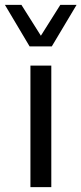

<svg xmlns="http://www.w3.org/2000/svg" viewBox="-50 -770 335 790"><path d="M-29.8 -750H38.1L118.2 -623L198.2 -750H265.1L163.1 -579.1H71.8ZM75.2 -500H161.1V0H75.2Z"/></svg>

Font: ø
Style: ø
Weight: 400
Designer: Samuel Oakes
Foundry: Samuel Oakes
Version: Version 1.000;PS 001.000;hotconv 1.0.88;makeotf.lib2.5.64775